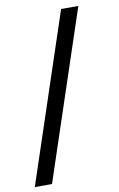

<svg xmlns="http://www.w3.org/2000/svg" viewBox="-91 -751 573 922"><g transform="rotate(-10 195.0 -290.0)"><path d="M274.9 -700.2H358.9L85.9 120.1H2Z"/></g></svg>

Font: Teko
Style: Regular
Weight: 400
Designer: Manushi Parikh, Jonny Pinhorn
Foundry: Indian Type Foundry
Version: Version 2.000;PS 1.0;hotconv 1.0.79;makeotf.lib2.5.61930